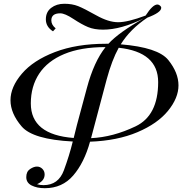

<svg xmlns="http://www.w3.org/2000/svg" viewBox="-20 -802 977 1010"><path d="M812 -370.1Q812 -528.3 604.5 -550.8Q568.4 -485.4 541 -383.8L459 -75.2Q574.7 -80.6 693.4 -137.5Q812 -194.3 812 -370.1ZM533.2 -554.2Q405.3 -554.2 317.6 -517.6Q230 -481 186 -414.3Q142.1 -347.7 142.1 -257.8Q142.1 -93.3 367.7 -76.2Q379.4 -124 384.8 -145L437 -338.9Q474.1 -478 535.2 -554.2ZM522 -646Q475.6 -646 442.9 -659.7Q410.2 -673.3 365.7 -702.6Q321.3 -731.9 296.9 -731.9Q250 -731.9 250 -694.8Q250 -671.4 272.9 -652.8L258.8 -637.2Q221.2 -661.1 221.2 -700.2Q221.2 -739.3 249.3 -760.7Q277.3 -782.2 318.4 -782.2Q359.4 -782.2 390.9 -769.8Q422.4 -757.3 486.6 -721.2Q550.8 -685.1 601.6 -685.1Q652.3 -685.1 746.1 -720.2Q783.2 -778.3 808.1 -778.3Q814.5 -778.3 821.3 -772.9Q828.1 -767.6 828.1 -760.7Q828.1 -736.3 754.9 -709Q665 -648.9 615.2 -568.8Q812 -552.7 865.5 -486.1Q918.9 -419.4 918.9 -353Q918.9 -286.6 863.8 -219Q808.6 -151.4 703.1 -106.7Q597.7 -62 453.6 -56.6Q422.9 54.2 365.2 121.1Q307.6 188 215.8 188Q174.3 188 146.2 173.6Q118.2 159.2 118.2 129.9Q118.2 100.6 137.9 87.4Q157.7 74.2 174.3 74.2Q190.9 74.2 202.9 86.2Q214.8 98.1 214.8 115.7Q214.8 149.4 174.8 167Q190.4 171.9 209 171.9Q287.1 171.9 315.9 94.2Q344.7 16.6 362.8 -57.6Q152.3 -68.4 93.8 -137Q35.2 -205.6 35.2 -274.9Q35.2 -344.2 95 -414.3Q154.8 -484.4 268.8 -528.1Q382.8 -571.8 537.1 -571.8H550.3Q606 -632.3 737.8 -706.1Q617.7 -646 522 -646Z"/></svg>

Font: PlayfairDisplay-Italic
Style: Italic
Weight: 400
Italic angle: -14°
Designer: Claus Eggers Sørensen
Foundry: Claus Eggers Sørensen
Version: Version 1.002;PS 001.002;hotconv 1.0.70;makeotf.lib2.5.58329